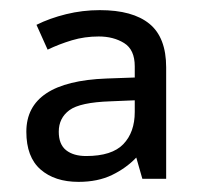

<svg xmlns="http://www.w3.org/2000/svg" viewBox="-20 -742 397 379"><path d="M177 -722Q242 -722 275 -695Q308 -668 308 -609V-389H261L249 -431Q229 -410 201 -396.5Q173 -383 135 -383Q88 -383 60 -407.5Q32 -432 32 -482Q32 -581 190 -587L246 -589V-611Q246 -644 225 -657Q204 -670 175 -670Q147 -670 122 -662.5Q97 -655 74 -644L52 -693Q78 -706 110.5 -714Q143 -722 177 -722ZM198 -542Q138 -540 117 -524.5Q96 -509 96 -482Q96 -457 110.5 -445.5Q125 -434 150 -434Q201 -434 223.5 -457.5Q246 -481 246 -521V-544Z"/></svg>

Font: Noto Sans Tifinagh Rhissa Ixa
Style: Regular
Weight: 400
Designer: JamraPatel
Foundry: JamraPatel LLC
Version: Version 2.006; ttfautohint (v1.8.4.7-5d5b)